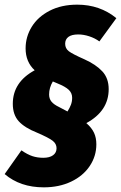

<svg xmlns="http://www.w3.org/2000/svg" viewBox="-23 -716 520 825"><path d="M444 -333Q444 -239 348 -187Q371 -167 381 -145.5Q391 -124 391 -96Q391 -45 362.5 -2.5Q334 40 282.5 64.5Q231 89 165 89Q64 89 -3 32L69 -70Q95 -52 116.5 -45Q138 -38 163 -38Q190 -38 205 -49Q220 -60 220 -79Q220 -98 203.5 -111Q187 -124 136 -146Q83 -167 57.5 -195Q32 -223 32 -270Q32 -363 126 -414Q87 -450 87 -508Q87 -558 113.5 -601Q140 -644 190.5 -670Q241 -696 309 -696Q406 -696 477 -638L404 -538Q385 -552 360.5 -560Q336 -568 313 -568Q285 -568 271 -557.5Q257 -547 257 -528Q257 -508 272.5 -496Q288 -484 340 -461Q389 -439 416.5 -409.5Q444 -380 444 -333ZM267 -237Q277 -253 282 -266.5Q287 -280 287 -296Q287 -316 272.5 -330Q258 -344 223 -358L204 -366Q188 -339 188 -310Q188 -292 198 -279.5Q208 -267 231 -256Z"/></svg>

Font: Fira Sans Extra Condensed Black
Style: Italic
Weight: 900
Width: 3
Italic angle: -8°
Designer: Carrois Corporate & Edenspiekermann AG
Foundry: Carrois Corporate GbR & Edenspiekermann AG
Version: Version 4.203